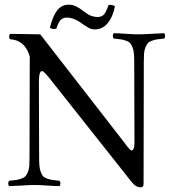

<svg xmlns="http://www.w3.org/2000/svg" viewBox="-20 -792 737 822"><path d="M397.9 -719.2Q415 -719.2 424.8 -729.7Q434.6 -740.2 444.8 -771Q461.4 -772.5 472.2 -765.1Q462.9 -718.8 440.7 -692.4Q418.5 -666 384.8 -666Q378.4 -666 372.1 -667.7Q365.7 -669.4 358.4 -673.6Q351.1 -677.7 346.4 -680.7Q341.8 -683.6 333 -689.5L320.8 -698.2Q291 -716.8 267.1 -716.8Q248.5 -716.8 238.8 -705.8Q229 -694.8 221.2 -668.9Q202.1 -665.5 193.8 -673.8Q205.1 -721.2 224.1 -746.6Q243.2 -772 273.9 -772Q282.2 -772 290 -770.3Q297.9 -768.6 307.1 -763.7Q316.4 -758.8 320.1 -756.6Q323.7 -754.4 334.5 -746.3Q345.2 -738.3 346.2 -737.8Q370.6 -719.2 397.9 -719.2ZM554.7 -524.9Q554.7 -548.8 553.2 -563.5Q551.8 -579.1 546.9 -590.3Q542 -601.6 537.1 -607.4Q532.2 -613.3 520.5 -617.4Q508.8 -621.6 498.3 -623.3Q487.8 -625 467.3 -627Q462.9 -631.3 462.9 -638.4Q462.9 -645.5 467.3 -649.9Q491.2 -649.4 522 -647.2Q552.7 -645 574.7 -645Q596.7 -645 628.2 -647.2Q659.7 -649.4 682.6 -649.9Q687 -645.5 687 -638.4Q687 -631.3 682.6 -627Q662.6 -625 651.6 -623.3Q640.6 -621.6 629.2 -617.2Q617.7 -612.8 612.5 -606.7Q607.4 -600.6 602.8 -589.4Q598.1 -578.1 596.7 -563Q595.7 -548.3 595.7 -524.9L594.7 -21V-15.1V-9.8V-4.9Q594.7 -1.5 594.2 -0.2Q593.8 1 593.3 3.2Q592.8 5.4 591.8 6.1Q590.8 6.8 589.6 8.1Q588.4 9.3 586.7 9.5Q585 9.8 582.5 9.8Q560.1 9.8 542.5 -14.2L193.4 -455.1Q167.5 -487.8 159.7 -487.8Q146.5 -487.8 146.5 -439L147.5 -120.1Q147.5 -95.7 148.9 -81.1Q150.4 -65.9 155 -54.7Q159.7 -43.5 164.6 -37.6Q169.4 -31.7 181.2 -27.6Q192.9 -23.4 203.4 -21.7Q213.9 -20 234.4 -18.1Q238.8 -13.7 238.8 -6.6Q238.8 0.5 234.4 4.9Q210.4 4.4 179.7 2.2Q148.9 0 127.4 0Q105.5 0 74 2.2Q42.5 4.4 19.5 4.9Q15.1 0.5 15.1 -6.6Q15.1 -13.7 19.5 -18.1Q39.6 -20 50.5 -21.7Q61.5 -23.4 73 -27.8Q84.5 -32.2 89.6 -38.3Q94.7 -44.4 99.4 -55.7Q104 -66.9 105.5 -82Q106.4 -96.7 106.4 -120.1L107.4 -549.8Q87.4 -620.1 23.4 -624Q19 -628.4 19 -635.5Q19 -642.6 23.4 -647L152.3 -645L495.6 -203.1L510.7 -183.6L522.9 -167.5L531.2 -157.2Q535.6 -151.9 538.3 -149.9Q541 -147.9 543.5 -147.9Q548.8 -147.9 552.2 -156Q555.7 -164.1 555.7 -178.2Z"/></svg>

Font: Linux Libertine Display G
Style: Regular
Weight: 400
Designer: Philipp H. Poll
Foundry: Philipp H. Poll
Version: Version 5.0.9